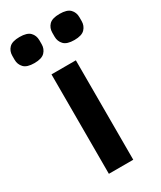

<svg xmlns="http://www.w3.org/2000/svg" viewBox="-227 -808 730 873"><g transform="rotate(-30 138.0 -371.0)"><path d="M202 0H74V-522H202ZM33 -605Q-6 -605 -22 -622Q-38 -639 -38 -663V-684Q-38 -709 -22 -725.5Q-6 -742 33 -742Q72 -742 88 -725.5Q104 -709 104 -684V-663Q104 -639 88 -622Q72 -605 33 -605ZM243 -605Q204 -605 188 -622Q172 -639 172 -663V-684Q172 -709 188 -725.5Q204 -742 243 -742Q282 -742 298 -725.5Q314 -709 314 -684V-663Q314 -639 298 -622Q282 -605 243 -605Z"/></g></svg>

Font: IBM Plex Sans SemiBold
Style: Regular
Weight: 600
Designer: Mike Abbink, Paul van der Laan, Pieter van Rosmalen
Foundry: Bold Monday
Version: Version 3.201